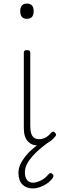

<svg xmlns="http://www.w3.org/2000/svg" viewBox="-20 -795 340 1072"><path d="M191 17Q173 17 159 11Q145 5 134.5 -7Q124 -19 118.5 -37Q113 -55 113 -80V-500Q113 -508 117 -511.5Q121 -515 130 -515Q140 -515 144.5 -511.5Q149 -508 149 -500V-93Q149 -69 153.5 -52.5Q158 -36 169 -27Q180 -18 198 -18Q209 -18 220 -21Q231 -24 242.5 -32Q254 -40 265 -53Q270 -59 275.5 -60Q281 -61 286 -55Q291 -51 292.5 -46Q294 -41 290 -35Q279 -20 263 -8Q247 4 228.5 10.5Q210 17 191 17ZM130 -690Q111 -690 102 -701Q93 -712 93 -733Q93 -754 102.5 -764.5Q112 -775 130 -775Q149 -775 158.5 -764.5Q168 -754 168 -733Q168 -711 158.5 -700.5Q149 -690 130 -690ZM163 257Q127 257 105 235Q83 213 83 170Q83 146 93.5 123Q104 100 122 77.5Q140 55 164 34.5Q188 14 215 -5H251V-1Q227 16 203.5 36Q180 56 161 77.5Q142 99 130.5 121.5Q119 144 119 167Q119 195 131 210Q143 225 165 225Q181 225 205.5 214Q230 203 250 179Q256 172 261.5 171.5Q267 171 271 175Q278 180 278.5 186Q279 192 274 199Q261 217 242 230Q223 243 202.5 250Q182 257 163 257Z"/></svg>

Font: Playwrite BE WAL Thin
Style: Regular
Weight: 250
Version: Version 1.002